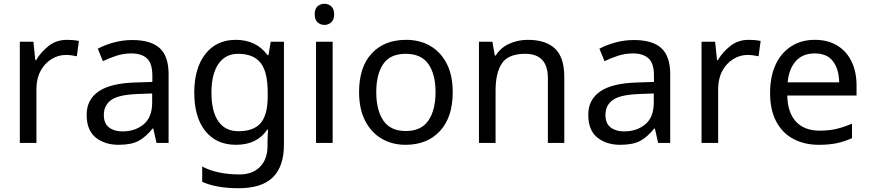

<svg xmlns="http://www.w3.org/2000/svg" viewBox="-20 -757 4608 1017"><path d="M335 -546Q350 -546 367.5 -544.5Q385 -543 398 -540L387 -459Q374 -462 358.5 -464Q343 -466 329 -466Q288 -466 252 -443.5Q216 -421 194.5 -380.5Q173 -340 173 -286V0H85V-536H157L167 -438H171Q197 -482 238 -514Q279 -546 335 -546Z M681 -545Q779 -545 826 -502Q873 -459 873 -365V0H809L792 -76H788Q753 -32 714.5 -11Q676 10 608 10Q535 10 487 -28.5Q439 -67 439 -149Q439 -229 502 -272.5Q565 -316 696 -320L787 -323V-355Q787 -422 758 -448Q729 -474 676 -474Q634 -474 596 -461.5Q558 -449 525 -433L498 -499Q533 -518 581 -531.5Q629 -545 681 -545ZM707 -259Q607 -255 568.5 -227Q530 -199 530 -148Q530 -103 557.5 -82Q585 -61 628 -61Q696 -61 741 -98.5Q786 -136 786 -214V-262Z M1229 -546Q1282 -546 1324.5 -526Q1367 -506 1397 -465H1402L1414 -536H1484V9Q1484 124 1425.5 182Q1367 240 1244 240Q1126 240 1051 206V125Q1130 167 1249 167Q1318 167 1357.5 126.5Q1397 86 1397 16V-5Q1397 -17 1398 -39.5Q1399 -62 1400 -71H1396Q1342 10 1230 10Q1126 10 1067.5 -63Q1009 -136 1009 -267Q1009 -395 1067.5 -470.5Q1126 -546 1229 -546ZM1241 -472Q1174 -472 1137 -418.5Q1100 -365 1100 -266Q1100 -167 1136.5 -114.5Q1173 -62 1243 -62Q1324 -62 1361 -105.5Q1398 -149 1398 -246V-267Q1398 -377 1360 -424.5Q1322 -472 1241 -472Z M1699 -737Q1719 -737 1734.5 -723.5Q1750 -710 1750 -681Q1750 -653 1734.5 -639Q1719 -625 1699 -625Q1677 -625 1662 -639Q1647 -653 1647 -681Q1647 -710 1662 -723.5Q1677 -737 1699 -737ZM1742 -536V0H1654V-536Z M2378 -269Q2378 -136 2310.5 -63Q2243 10 2128 10Q2057 10 2001.5 -22.5Q1946 -55 1914 -117.5Q1882 -180 1882 -269Q1882 -402 1949 -474Q2016 -546 2131 -546Q2204 -546 2259.5 -513.5Q2315 -481 2346.5 -419.5Q2378 -358 2378 -269ZM1973 -269Q1973 -174 2010.5 -118.5Q2048 -63 2130 -63Q2211 -63 2249 -118.5Q2287 -174 2287 -269Q2287 -364 2249 -418Q2211 -472 2129 -472Q2047 -472 2010 -418Q1973 -364 1973 -269Z M2775 -546Q2871 -546 2920 -499.5Q2969 -453 2969 -349V0H2882V-343Q2882 -472 2762 -472Q2673 -472 2639 -422Q2605 -372 2605 -278V0H2517V-536H2588L2601 -463H2606Q2632 -505 2678 -525.5Q2724 -546 2775 -546Z M3338 -545Q3436 -545 3483 -502Q3530 -459 3530 -365V0H3466L3449 -76H3445Q3410 -32 3371.5 -11Q3333 10 3265 10Q3192 10 3144 -28.5Q3096 -67 3096 -149Q3096 -229 3159 -272.5Q3222 -316 3353 -320L3444 -323V-355Q3444 -422 3415 -448Q3386 -474 3333 -474Q3291 -474 3253 -461.5Q3215 -449 3182 -433L3155 -499Q3190 -518 3238 -531.5Q3286 -545 3338 -545ZM3364 -259Q3264 -255 3225.5 -227Q3187 -199 3187 -148Q3187 -103 3214.5 -82Q3242 -61 3285 -61Q3353 -61 3398 -98.5Q3443 -136 3443 -214V-262Z M3946 -546Q3961 -546 3978.5 -544.5Q3996 -543 4009 -540L3998 -459Q3985 -462 3969.5 -464Q3954 -466 3940 -466Q3899 -466 3863 -443.5Q3827 -421 3805.5 -380.5Q3784 -340 3784 -286V0H3696V-536H3768L3778 -438H3782Q3808 -482 3849 -514Q3890 -546 3946 -546Z M4296 -546Q4365 -546 4414.5 -516Q4464 -486 4490.5 -431.5Q4517 -377 4517 -304V-251H4150Q4152 -160 4196.5 -112.5Q4241 -65 4321 -65Q4372 -65 4411.5 -74.5Q4451 -84 4493 -102V-25Q4452 -7 4412 1.5Q4372 10 4317 10Q4241 10 4182.5 -21Q4124 -52 4091.5 -113.5Q4059 -175 4059 -264Q4059 -352 4088.5 -415Q4118 -478 4171.5 -512Q4225 -546 4296 -546ZM4295 -474Q4232 -474 4195.5 -433.5Q4159 -393 4152 -321H4425Q4424 -389 4393 -431.5Q4362 -474 4295 -474Z"/></svg>

Font: Noto Sans Tifinagh Ahaggar
Style: Regular
Weight: 400
Designer: JamraPatel
Foundry: JamraPatel LLC
Version: Version 2.006; ttfautohint (v1.8.4.7-5d5b)